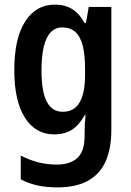

<svg xmlns="http://www.w3.org/2000/svg" viewBox="-20 -573 568 833"><path d="M218 -553Q261 -553 292.5 -534Q324 -515 347 -473H353L365 -543H463V-9Q463 71 438.5 126.5Q414 182 362 211Q310 240 229 240Q181 240 142.5 231.5Q104 223 70 205V102Q109 122 147 131.5Q185 141 226 141Q285 141 316 112Q347 83 347 18V4Q347 -11 348 -32.5Q349 -54 351 -73H347Q324 -31 292.5 -10.5Q261 10 215 10Q134 10 88 -62.5Q42 -135 42 -269Q42 -406 89 -479.5Q136 -553 218 -553ZM250 -454Q220 -454 200 -433Q180 -412 170 -370.5Q160 -329 160 -267Q160 -176 183 -132Q206 -88 252 -88Q277 -88 295 -98Q313 -108 325 -128Q337 -148 343 -178Q349 -208 349 -249V-274Q349 -337 338.5 -376.5Q328 -416 306 -435Q284 -454 250 -454Z"/></svg>

Font: Noto Sans Khmer Condensed SemiBold
Style: Regular
Weight: 600
Width: 3
Designer: Danh Hong and the Monotype Design Team
Foundry: Monotype Imaging Inc.
Version: Version 2.004